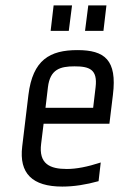

<svg xmlns="http://www.w3.org/2000/svg" viewBox="-20 -679 441 709"><path d="M266 -494C164 -494 101 -458 85 -329L62 -138C50 -39 99 10 210 10C253 10 297 3 344 -10L352 -79C303 -63 262 -55 227 -55C165 -55 122 -73 132 -149L141 -222H384L397 -329C413 -458 366 -494 266 -494ZM255 -434C310 -434 341 -423 333 -357L324 -281H148L157 -357C165 -423 202 -434 255 -434ZM234 -565 246 -659H178L167 -565ZM362 -565 373 -659H306L294 -565Z"/></svg>

Font: Gamestation Condensed
Style: Italic
Weight: 400
Width: 3
Designer: Jonas Hecksher
Foundry: Jonas Hecksher, Playtypeª, e-types AS
Version: Version 1.003